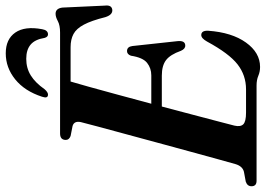

<svg xmlns="http://www.w3.org/2000/svg" viewBox="-157 -783 946 684"><g transform="rotate(-90 316.0 -441.0)"><path d="M353.5 0H14Q-5.5 0 -5.5 -18Q-5.5 -33 11 -38.5L46 -45Q66 -50 73.5 -75.5Q79.5 -96 91.2 -139Q103 -182 118.2 -237.5Q133.5 -293 149.5 -352.5Q165.5 -412 180.5 -467Q195.5 -522 206.8 -564.2Q218 -606.5 223 -626Q228 -650 209 -655.5L173.5 -662.5Q159.5 -668 159.5 -679.5Q159.5 -700 182.5 -700H542Q568 -700 582.8 -708Q597.5 -716 609 -716Q628 -716 631 -691.5L638 -540.5Q641 -516.5 623.5 -514Q605.5 -512 597 -538.5Q584.5 -588.5 570.2 -615.2Q556 -642 536.8 -652.2Q517.5 -662.5 490 -662.5H367.5Q361.5 -642 349 -597.8Q336.5 -553.5 320.8 -495Q305 -436.5 288.5 -375H389.5Q415 -375 434 -390Q453 -405 459.5 -447.5Q464.5 -461.5 476 -461.5Q491.5 -461.5 494 -442.5L511.5 -281Q514 -254.5 496 -254Q484 -253.5 477 -269.5Q463.5 -307.5 443.8 -322.5Q424 -337.5 388.5 -337.5H278.5Q263 -279 249 -226Q235 -173 224.8 -134Q214.5 -95 210.5 -79Q205.5 -57.5 215 -47.5Q224.5 -37.5 257 -37.5H339.5Q390 -37.5 428.8 -67.8Q467.5 -98 510 -176.5Q521.5 -197 533 -197Q549.5 -197 548.5 -172.5Q542.5 -88 506.5 -37.8Q470.5 12.5 419.5 12.5Q402.5 12.5 387.8 6.2Q373 0 353.5 0ZM448.5 -820.5Q415.5 -820.5 389.5 -804.5Q363.5 -788.5 340 -755Q329.5 -743 321 -743Q306 -743 313.5 -764.5Q333.5 -826 375.2 -859.8Q417 -893.5 468 -893.5Q518.5 -893.5 542 -859.5Q565.5 -825.5 554 -764Q550.5 -743 535.5 -743Q526.5 -743 523 -755Q517.5 -789.5 499 -805Q480.5 -820.5 448.5 -820.5Z"/></g></svg>

Font: Fraunces 144pt S050 SemiBold
Style: Italic
Weight: 600
Italic angle: -16°
Version: Version 1.000; ttfautohint (v1.8.3)